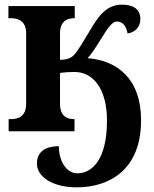

<svg xmlns="http://www.w3.org/2000/svg" viewBox="-20 -562 658 822"><path d="M309 240C447 240 584 166 584 -47C584 -223 484 -303 355 -313C371 -330 387 -354 411 -393C444 -448 463 -470 480 -470C506 -470 521 -449 526 -419C556 -422 581 -445 581 -481C581 -512 563 -542 502 -542C438 -542 403 -497 363 -428C332 -377 314 -345 299 -329C286 -314 268 -306 237 -306V-419C237 -476 273 -484 298 -484H300V-536H16V-484H27C53 -484 92 -476 92 -419V-118C92 -60 54 -52 27 -52H17V0H299V-52H297C272 -52 237 -60 237 -118V-250C252 -252 279 -254 298 -254C381 -254 438 -179 438 -46C438 125 372 180 311 180C264 180 232 127 232 64C160 64 138 100 138 138C138 194 203 240 309 240Z"/></svg>

Font: Noto Serif SemiCondensed
Style: Bold
Weight: 700
Width: 4
Designer: Monotype Design Team
Foundry: Monotype Imaging Inc.
Version: Version 2.015